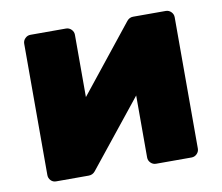

<svg xmlns="http://www.w3.org/2000/svg" viewBox="-63 -596 777 671"><g transform="rotate(-10 325.0 -260.0)"><path d="M412 -27V-247L223 -11Q214 0 200 0H84Q73 0 65.5 -8Q58 -16 58 -27V-493Q58 -504 66 -512Q74 -520 85 -520H211Q222 -520 230 -512Q238 -504 238 -493V-272L427 -509Q436 -520 449 -520H565Q576 -520 584 -512Q592 -504 592 -493V-27Q592 -16 584 -8Q576 0 565 0H439Q428 0 420 -8Q412 -16 412 -27Z"/></g></svg>

Font: Rubik
Style: Regular
Weight: 700
Designer: Hubert & Fischer
Foundry: Hubert & Fischer
Version: Version 1.100